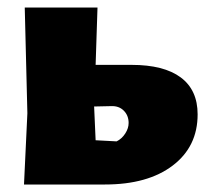

<svg xmlns="http://www.w3.org/2000/svg" viewBox="-20 -492 548 512"><path d="M44 0 53 -190 46 -472H240L235 -319H331Q417 -319 462 -285.5Q507 -252 507 -187Q507 -101 440.5 -50.5Q374 0 260 0ZM276 -209 231 -208 235 -118 291 -115Q305 -122 314 -136Q323 -150 323 -164Q323 -184 310 -197Q297 -210 276 -209Z"/></svg>

Font: Alegreya Sans SC Black
Style: Regular
Weight: 900
Designer: Juan Pablo del Peral
Foundry: Huerta Tipografica
Version: Version 2.007